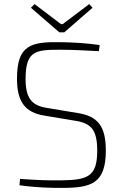

<svg xmlns="http://www.w3.org/2000/svg" viewBox="-20 -907 596 938"><path d="M416 -887 286 -789H278L149 -887L131 -869L270 -749H294L432 -869ZM275 -701C132 -703 63 -688 63 -523C63 -413 100 -357 198 -342L348 -317C425 -305 455 -273 455 -171C455 -45 409 -28 283 -26C212 -25 164 -27 78 -33L75 -2C162 10 229 11 281 11C423 11 497 -8 497 -171C497 -288 460 -340 358 -355L208 -380C134 -392 105 -428 105 -522C105 -661 156 -664 276 -664C339 -664 404 -660 463 -657L467 -687C405 -696 339 -700 275 -701Z"/></svg>

Font: Exo 2 Extra Light
Style: Regular
Weight: 250
Designer: Natanael Gama
Version: Version 1.001;PS 001.001;hotconv 1.0.88;makeotf.lib2.5.64775